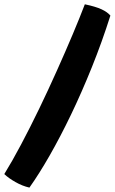

<svg xmlns="http://www.w3.org/2000/svg" viewBox="-28 -784 534 894"><path d="M367 -764Q417 -753.5 444.5 -740.8Q472 -728 486 -711.5Q447 -588.5 400 -471.8Q353 -355 302.8 -250.5Q252.5 -146 203 -59.5Q153.5 27 109 89.5Q76 82 43.5 63.5Q11 45 -8 26.5Q28.5 -32.5 70.2 -111.2Q112 -190 154.8 -278.5Q197.5 -367 237.2 -455.8Q277 -544.5 310.5 -624Q344 -703.5 367 -764Z"/></svg>

Font: Grandstander
Style: Bold
Weight: 700
Designer: Tyler Finck
Foundry: Etcetera Type Co
Version: Version 1.200; ttfautohint (v1.8.3)